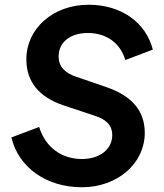

<svg xmlns="http://www.w3.org/2000/svg" viewBox="-20 -777 689 809"><path d="M325 12C476 12 590 -89 590 -217C590 -310 536 -373 428 -410L303 -453C251 -470 227 -498 227 -539C227 -599 276 -638 350 -638C428 -638 487 -596 508 -524L624 -568C595 -681 493 -757 353 -757C203 -757 91 -656 91 -527C91 -434 143 -368 248 -333L380 -289C430 -273 453 -247 453 -208C453 -150 403 -107 325 -107C239 -107 171 -157 145 -242L28 -198C58 -71 176 12 325 12Z"/></svg>

Font: Mluvka Bold
Style: Italic
Weight: 700
Italic angle: -8°
Designer: Modified by Jiří Krblich, Original typeface by Gumpita Rahayu
Foundry: Gumpita Rahayu & Jiří Krblich
Version: Version 2.000;Glyphs 3.1.1 (3134)